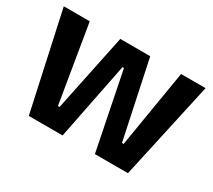

<svg xmlns="http://www.w3.org/2000/svg" viewBox="-125 -893 1252 1127"><g transform="rotate(30 500.5 -330.0)"><path d="M164 0 20 -660H196L283 -136H294L403 -660H606L717 -136H728L815 -660H981L836 0H612L507 -523H497L393 0Z"/></g></svg>

Font: Bricolage Grotesque ExtraBold
Style: Regular
Weight: 800
Designer: Mathieu Triay
Foundry: Atelier Triay
Version: Version 1.001;gftools[0.9.33.dev8+g029e19f]